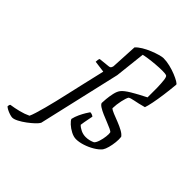

<svg xmlns="http://www.w3.org/2000/svg" viewBox="-430 -944 1288 1288"><g transform="rotate(45 214.0 -300.0)"><path d="M-81 200Q-90 200 -106 195Q-122 190 -136.5 182.5Q-151 175 -157 168Q-156 153 -150 148Q-115 143 -77 133.5Q-39 124 -8 109Q-1 95 8.5 64.5Q18 34 28.5 -5.5Q39 -45 49 -86.5Q59 -128 67 -164Q84 -238 99.5 -306Q115 -374 133 -450L50 -461Q50 -482 56 -493L133 -501Q144 -502 148.5 -507Q153 -512 156 -524L166 -713Q181 -730 207.5 -746Q234 -762 263.5 -774Q293 -786 318 -793Q343 -800 355 -800Q384 -800 417 -792Q450 -784 478 -772.5Q506 -761 523.5 -750.5Q541 -740 541 -734Q536 -680 529 -628.5Q522 -577 514 -537.5Q506 -498 499 -479Q447 -465 416.5 -459.5Q386 -454 376 -446Q367 -430 359 -393.5Q351 -357 350 -320Q359 -311 384 -301Q409 -291 438.5 -279.5Q468 -268 492.5 -254.5Q517 -241 527 -226Q530 -204 527 -175.5Q524 -147 517 -121Q510 -95 500 -80Q483 -59 452 -40.5Q421 -22 386.5 -11Q352 0 324 0Q301 0 275 -13.5Q249 -27 229.5 -45Q210 -63 206 -75Q212 -101 223.5 -125.5Q235 -150 246.5 -169Q258 -188 264 -196Q281 -196 295 -185Q293 -175 289.5 -157Q286 -139 282.5 -120.5Q279 -102 278 -91Q291 -77 313 -66.5Q335 -56 360 -56Q378 -56 395 -60.5Q412 -65 424 -71Q435 -81 443 -106Q451 -131 454 -157Q457 -183 454 -195Q451 -201 433 -209.5Q415 -218 389.5 -228Q364 -238 338.5 -249Q313 -260 295 -271.5Q277 -283 274 -294Q274 -305 276.5 -333Q279 -361 285.5 -390.5Q292 -420 305 -437Q320 -457 363.5 -483Q407 -509 465 -538Q466 -585 465 -627.5Q464 -670 460.5 -698Q457 -726 449 -730Q439 -735 410 -735Q381 -735 345 -732Q309 -729 279.5 -724.5Q250 -720 240 -717L216 -500L81 87Q75 99 55.5 117.5Q36 136 10.5 155Q-15 174 -40 187Q-65 200 -81 200Z"/></g></svg>

Font: Texturina Light
Style: Italic
Weight: 300
Italic angle: -11°
Designer: Guillermo Torres Carreño
Foundry: Omnibus-Type
Version: Version 1.002; ttfautohint (v1.8.3)